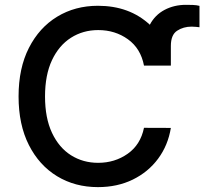

<svg xmlns="http://www.w3.org/2000/svg" viewBox="-20 -761 842 791"><path d="M683.9 -490.8H573.2Q559.7 -561.4 506.9 -599.3Q454.2 -637.1 384.6 -637.1Q322.1 -637.1 272.4 -605.5Q222.7 -573.9 194.1 -513Q165.5 -452.1 165.5 -363.6Q165.5 -274.9 194.2 -213.8Q223 -152.7 272.5 -121.4Q322.1 -90.2 384.2 -90.2Q453.1 -90.2 506 -127.5Q558.9 -164.8 573.2 -234.4L683.9 -234Q672.2 -162.3 631.4 -107.2Q590.6 -52.2 527 -21.1Q463.4 9.9 383.5 9.9Q289.1 9.9 215.2 -35Q141.3 -79.9 98.9 -163.7Q56.5 -247.5 56.5 -363.6Q56.5 -480.1 99.1 -563.7Q141.7 -647.4 215.6 -692.3Q289.4 -737.2 383.5 -737.2Q513.1 -737.2 597.3 -659.1Q618.3 -699.2 657.8 -720.2Q697.4 -741.1 745.7 -741.1Q760.3 -741.1 774.7 -740.6Q789.1 -740.1 801.8 -736.9V-648.8Q795.5 -649.5 786.6 -650.4Q777.7 -651.3 769.5 -651.3Q735.4 -651.3 709.7 -634.4Q683.9 -617.5 683.9 -571.7Z"/></svg>

Font: Inter UI Medium
Style: Regular
Weight: 500
Designer: Rasmus Andersson
Foundry: rsms
Version: 3.2;8d6f07862